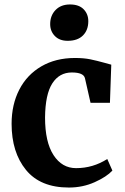

<svg xmlns="http://www.w3.org/2000/svg" viewBox="-20 -830 559 861"><path d="M316 -570Q356 -570 385 -564Q414 -558 450 -548L479 -540L473 -369H386L361 -479Q355 -505 302 -505Q246 -505 214.5 -456Q183 -407 182 -303Q182 -193 220 -134.5Q258 -76 321 -76Q397 -76 461 -117L484 -65Q458 -37 404.5 -13Q351 11 289 11Q161 11 96.5 -68Q32 -147 32 -275Q32 -361 66.5 -428Q101 -495 165.5 -532.5Q230 -570 316 -570ZM205 -722Q205 -760 229 -785Q253 -810 294 -810Q334 -810 355 -788.5Q376 -767 376 -735Q376 -695 352 -671Q328 -647 284 -647H283Q247 -647 226 -668.5Q205 -690 205 -722Z"/></svg>

Font: Koeln Type Serif
Style: Bold
Weight: 700
Designer: Eben Sorkin
Foundry: Eben Sorkin
Version: Version 2.002